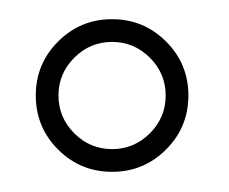

<svg xmlns="http://www.w3.org/2000/svg" viewBox="-20 -613 235 197"><path d="M95 -436.7Q62.5 -436.7 39.6 -459.6Q16.7 -482.5 16.7 -515Q16.7 -547.5 39.6 -570.4Q62.5 -593.3 95 -593.3Q127.5 -593.3 150.4 -570.4Q173.3 -547.5 173.3 -515Q173.3 -482.5 150.4 -459.6Q127.5 -436.7 95 -436.7ZM95 -460Q117.5 -460 133.8 -476.2Q150 -492.5 150 -515Q150 -537.5 133.8 -553.8Q117.5 -570 95 -570Q72.5 -570 56.2 -553.8Q40 -537.5 40 -515Q40 -492.5 56.2 -476.2Q72.5 -460 95 -460Z"/></svg>

Font: Manufacturing Consent
Style: Regular
Weight: 400
Version: Version 3.000; ttfautohint (v1.8.4.7-5d5b)